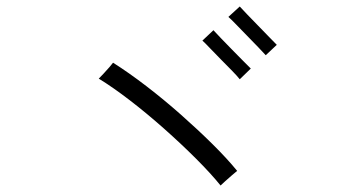

<svg xmlns="http://www.w3.org/2000/svg" viewBox="-20 -748 1040 591"><path d="M659 -177Q629 -214 583.5 -259.5Q538 -305 485 -352Q432 -399 380 -439Q328 -479 284 -506Q288 -510 298 -520.5Q308 -531 317 -541.5Q326 -552 328 -555Q377 -524 431 -482.5Q485 -441 537 -395Q589 -349 634 -304.5Q679 -260 710 -222Q705 -218 694.5 -209Q684 -200 673.5 -190.5Q663 -181 659 -177ZM718 -504Q711 -513 695 -529.5Q679 -546 660.5 -564.5Q642 -583 626.5 -599.5Q611 -616 603 -623L637 -655Q645 -646 660.5 -630Q676 -614 694.5 -595Q713 -576 728.5 -560.5Q744 -545 752 -537ZM798 -578Q791 -586 775 -602.5Q759 -619 740.5 -638Q722 -657 706.5 -673Q691 -689 683 -696L718 -728Q726 -719 741.5 -703Q757 -687 775 -668.5Q793 -650 808.5 -634Q824 -618 832 -610Z"/></svg>

Font: Zen Kaku Gothic Antique
Style: Regular
Weight: 400
Designer: Yoshimichi Ohira
Foundry: Positype
Version: Version 1.001